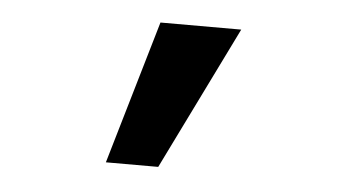

<svg xmlns="http://www.w3.org/2000/svg" viewBox="-33 -923 666 380"><g transform="rotate(5 300.0 -733.5)"><path d="M272 -876.5H432.5L292.5 -591.5H188.5Z"/></g></svg>

Font: JuliaMono ExtraBoldItalic
Style: Regular
Weight: 800
Italic angle: -9°
Monospace: yes
Designer: cormullion
Foundry: corm
Version: Version 0.049; ttfautohint (v1.8.4)